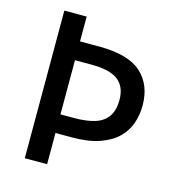

<svg xmlns="http://www.w3.org/2000/svg" viewBox="-106 -806 825 897"><g transform="rotate(15 306.0 -357.0)"><path d="M563 -380Q563 -335 549 -294Q535 -253 502.5 -221Q470 -189 416 -170Q362 -151 282 -151H203V0H95V-714H203V-594H296Q437 -594 500 -537Q563 -480 563 -380ZM268 -241Q331 -241 371.5 -254.5Q412 -268 432 -298.5Q452 -329 452 -377Q452 -441 412 -472Q372 -503 284 -503H203V-241Z"/></g></svg>

Font: Noto Sans Armenian Medium
Style: Regular
Weight: 500
Designer: Monotype Design Team
Foundry: Monotype Imaging Inc.
Version: Version 2.007